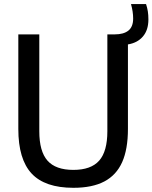

<svg xmlns="http://www.w3.org/2000/svg" viewBox="-20 -908 745 938"><path d="M69.5 -278V-740H172V-267Q172 -168.5 212 -123.2Q252 -78 338.5 -78Q424.5 -78 464.5 -123.2Q504.5 -168.5 504.5 -267V-740H540.5Q584 -740 607.2 -758.5Q630.5 -777 630.5 -817.5Q630.5 -850.5 620 -888H693.5Q699.5 -870 702.2 -852.5Q705 -835 705 -813Q705 -761 678.2 -729.8Q651.5 -698.5 605 -691V-278Q605 -179 576.8 -115.8Q548.5 -52.5 489.8 -21.5Q431 9.5 338.5 9.5Q199.5 9.5 134.5 -60.2Q69.5 -130 69.5 -278Z"/></svg>

Font: Encode Sans Semi Condensed Medium
Style: Regular
Weight: 500
Width: 4
Designer: Multiple Designers
Foundry: Impallari Type
Version: Version 2.000